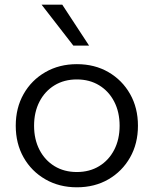

<svg xmlns="http://www.w3.org/2000/svg" viewBox="-20 -781 654 817"><path d="M307 16Q232 16 173 -18Q114 -52 80.5 -111Q47 -170 47 -246Q47 -322 80.5 -381Q114 -440 173 -474Q232 -508 307 -508Q383 -508 441.5 -474Q500 -440 533.5 -381Q567 -322 567 -246Q567 -170 533.5 -111Q500 -52 441.5 -18Q383 16 307 16ZM307 -49Q361 -49 402 -74Q443 -99 466 -143.5Q489 -188 489 -246Q489 -304 466 -348.5Q443 -393 402 -418Q361 -443 307 -443Q253 -443 212 -418Q171 -393 148 -348.5Q125 -304 125 -246Q125 -188 148 -143.5Q171 -99 212 -74Q253 -49 307 -49ZM292 -587 157 -761H245L359 -587Z"/></svg>

Font: Wix Madefor Display
Style: Regular
Weight: 400
Designer: Dalton Maag Ltd
Foundry: Dalton Maag Ltd
Version: Version 3.100